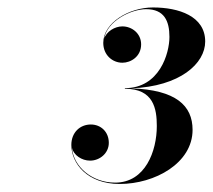

<svg xmlns="http://www.w3.org/2000/svg" viewBox="-20 -932 556 502"><path d="M483.5 -592.5C483.5 -656 440 -697 323.5 -701C451 -706 516.5 -766 516.5 -823.5C516.5 -890 447 -912.5 380 -912.5C317.5 -912.5 250 -872.5 250 -820C250 -788 274 -768 300 -768C322.5 -768 349 -784.5 349 -816C349 -844.5 325 -863 300 -863C280.5 -863 258 -850 252 -830C260 -878 323.5 -908 362 -908C409.5 -908 423 -877 423 -835.5C423 -792.5 397 -701.5 306.5 -701.5V-700C382 -700 390 -647 390 -602.5C390 -537 360 -454.5 281 -454.5C221 -454.5 172.5 -495.5 168 -545.5C172.5 -526.5 193.5 -512 215.5 -512C241 -512 264.5 -531.5 264.5 -558.5C264.5 -587.5 243.5 -606.5 217.5 -606.5C189 -606.5 166.5 -585.5 166.5 -553C166.5 -505 208 -451 293 -451C385 -451 483.5 -505.5 483.5 -592.5Z"/></svg>

Font: Bodoni* 96pt
Style: Bold Italic
Weight: 700
Italic angle: -13°
Version: Version 2.3